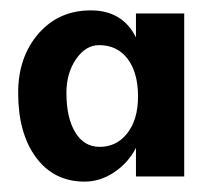

<svg xmlns="http://www.w3.org/2000/svg" viewBox="-20 -741 405 370"><path d="M143 -391Q84 -391 49.5 -437.5Q15 -484 15 -562Q15 -631 54 -676Q93 -721 155 -721Q216 -721 242 -669V-715H335V-401H242V-456Q227 -427 200 -409Q173 -391 143 -391ZM108 -562Q108 -514 125 -486Q142 -458 172 -458Q205 -458 225.5 -484.5Q246 -511 246 -555Q246 -601 226 -627.5Q206 -654 171 -654Q145 -654 126.5 -627Q108 -600 108 -562Z"/></svg>

Font: Easer Grotesk
Style: Regular
Weight: 400
Designer: Boardeaser, Bonnie Shaver-Troup, Thomas Jockin
Foundry: Lexend
Version: Version 1.008;Glyphs 3.1.2 (3151)